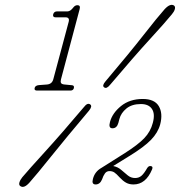

<svg xmlns="http://www.w3.org/2000/svg" viewBox="-20 -734 728 776"><path d="M204.5 -664Q192 -664 195 -676.5Q198.5 -688 211 -688H253Q264.5 -688 276.5 -704Q283.5 -713 293 -713Q306 -713 302 -697.5L226.5 -413.5Q224 -404.5 226.5 -399Q229 -393.5 240.5 -392.5L271.5 -389.5Q281 -388.5 278.5 -377.5Q275.5 -368 265 -368H129.5Q117.5 -368 120 -378.5Q122.5 -388.5 137 -390L170.5 -392.5Q190.5 -394.5 195.5 -414L257.5 -645.5Q262.5 -664 245 -664ZM426 -392.5Q410.5 -373 401 -381Q391 -387.5 407 -406Q504 -520.5 560.5 -592.8Q617 -665 645.5 -697Q668.5 -721.5 683.5 -711.5Q689.5 -706.5 686.5 -696.5Q683.5 -686.5 674.5 -676Q648.5 -644 585.5 -575.2Q522.5 -506.5 426 -392.5ZM319 -301Q333.5 -320 344.5 -312Q354.5 -305 339.5 -286.5Q247 -177 187.5 -102.8Q128 -28.5 99.5 3.5Q77 29 62 18Q55.5 13.5 58.5 3.2Q61.5 -7 70 -17.5Q97 -49.5 162 -120.8Q227 -192 319 -301ZM355.5 -10.5Q363 -40.5 390 -55.5L485 -115.5Q537 -148.5 562.8 -175.2Q588.5 -202 597.5 -237Q607.5 -273.5 594.2 -293.5Q581 -313.5 549.5 -313.5Q513 -313.5 491 -295.5Q469 -277.5 462.5 -253L458.5 -237.5Q452.5 -215.5 434.5 -215.5Q417.5 -215.5 424.5 -241Q434 -277 469.2 -305.5Q504.5 -334 557 -334Q604.5 -334 621.8 -305Q639 -276 627.5 -231.5Q618.5 -198 590.5 -169Q562.5 -140 503 -103.5L437.5 -63Q456 -59.5 469.8 -47.5Q483.5 -35.5 496.5 -25Q509.5 -14.5 526 -14.5Q541.5 -14.5 552 -23.8Q562.5 -33 575 -55Q581.5 -65 590.5 -62.5Q599.5 -61 594.5 -49Q569 11.5 519.5 11.5Q502 11.5 489.2 4.2Q476.5 -3 463.5 -17Q450.5 -31.5 442.2 -37Q434 -42.5 422.5 -42.5Q411 -42.5 404.2 -33.2Q397.5 -24 392.5 -9Q384 11.5 366.5 11.5Q349.5 11.5 355.5 -10.5Z"/></svg>

Font: Fraunces 72pt SuperSoft Thin
Style: Italic
Weight: 100
Italic angle: -16°
Version: Version 1.000;[b76b70a41]